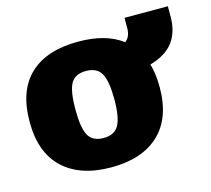

<svg xmlns="http://www.w3.org/2000/svg" viewBox="-85 -638 826 753"><g transform="rotate(-15 328.0 -261.5)"><path d="M15 -240Q15 -366 83 -430.5Q151 -495 280 -495Q393 -495 458 -445Q480 -461 480 -497V-538H656V-496Q656 -435 626.5 -394.5Q597 -354 531 -335Q543 -293 543 -240Q543 -115 474 -50Q405 15 280 15Q154 15 84.5 -50Q15 -115 15 -240ZM359 -240Q359 -314 341.5 -345Q324 -376 280 -376Q235 -376 218 -345.5Q201 -315 201 -240Q201 -166 218 -135Q235 -104 280 -104Q324 -104 341.5 -135.5Q359 -167 359 -240Z"/></g></svg>

Font: Pridi
Style: Bold
Weight: 700
Designer: Katatrad Team
Foundry: CadsonDemak
Version: Version 1.001